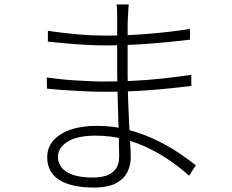

<svg xmlns="http://www.w3.org/2000/svg" viewBox="-20 -805 1040 862"><path d="M558 -785Q557 -773 556 -758.5Q555 -744 554 -720Q553 -708 553 -680Q553 -652 553 -616Q553 -580 553 -543Q553 -506 553 -474Q553 -419 555 -362Q557 -305 559.5 -253Q562 -201 564.5 -160Q567 -119 567 -96Q567 -66 553 -35Q539 -4 503 16.5Q467 37 402 37Q301 37 246.5 3Q192 -31 192 -99Q192 -142 219 -173.5Q246 -205 296 -222.5Q346 -240 415 -240Q492 -240 560.5 -221Q629 -202 686.5 -173.5Q744 -145 788 -115Q832 -85 859 -63L829 -16Q796 -46 752 -77.5Q708 -109 654.5 -136Q601 -163 539.5 -179.5Q478 -196 409 -196Q326 -196 283 -168.5Q240 -141 240 -101Q240 -76 255.5 -54.5Q271 -33 306 -20.5Q341 -8 398 -8Q429 -8 455.5 -16Q482 -24 498.5 -45Q515 -66 515 -103Q515 -136 513.5 -185.5Q512 -235 510.5 -290Q509 -345 507.5 -393.5Q506 -442 506 -474Q506 -506 506 -539Q506 -572 506 -604.5Q506 -637 506 -669Q506 -701 506 -730Q506 -742 505.5 -759.5Q505 -777 503 -785ZM195 -667Q218 -663 251.5 -659Q285 -655 322 -651.5Q359 -648 394 -646.5Q429 -645 455 -645Q547 -645 645 -653Q743 -661 833 -675V-627Q774 -620 710.5 -614Q647 -608 583 -604.5Q519 -601 456 -601Q420 -601 370.5 -603.5Q321 -606 273.5 -610.5Q226 -615 195 -618ZM190 -457Q219 -453 252 -449.5Q285 -446 319.5 -444Q354 -442 387 -440.5Q420 -439 448 -439Q509 -439 573.5 -442Q638 -445 705 -452Q772 -459 839 -469V-419Q789 -413 739 -408Q689 -403 640.5 -399.5Q592 -396 544 -394.5Q496 -393 448 -393Q411 -393 365.5 -395Q320 -397 274.5 -400Q229 -403 191 -407Z"/></svg>

Font: Noto Sans SC Thin Light
Style: Regular
Weight: 300
Version: Version 2.004-H2;hotconv 1.0.118;makeotfexe 2.5.65603